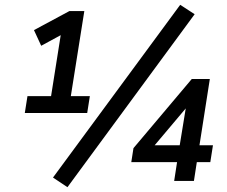

<svg xmlns="http://www.w3.org/2000/svg" viewBox="-20 -751 941 797"><path d="M83 -282 94 -352H192L232 -605L151 -561L121 -626L268 -705H330L274 -352H353L342 -282ZM260 26 200 -14 728 -731 788 -692ZM703 0 715 -78H525L534 -136L776 -423H851L808 -148H864L853 -78H797L785 0ZM726 -148 751 -301 622 -148Z"/></svg>

Font: Nunito Sans SemiBold
Style: Italic
Weight: 600
Italic angle: -9°
Designer: Vernon Adams
Foundry: Vernon Adams
Version: Version 3.006; ttfautohint (v1.8.3)